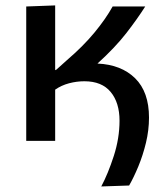

<svg xmlns="http://www.w3.org/2000/svg" viewBox="-20 -521 610 710"><path d="M354.5 168.5Q379.5 121.5 400.8 55.8Q422 -10 422 -74.5Q422 -141.5 389.2 -181Q356.5 -220.5 292 -220.5Q263.5 -220.5 235.2 -213Q207 -205.5 184 -189.5V0H77V-497L184 -501V-261.5Q186 -262.5 188.5 -263.5L228 -299Q287 -349.5 329 -400.2Q371 -451 396.5 -497H517Q488.5 -452 447.5 -399Q406.5 -346 340.5 -286Q428.5 -282 479.8 -231.5Q531 -181 531 -86Q531 -40 519.8 6.8Q508.5 53.5 491.5 94.5Q474.5 135.5 457.5 165Z"/></svg>

Font: Commissioner Medium
Style: Regular
Weight: 500
Designer: Kostas Bartsokas
Foundry: Kostas Bartsokas
Version: Version 1.000; ttfautohint (v1.8.3)